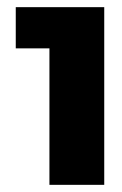

<svg xmlns="http://www.w3.org/2000/svg" viewBox="-20 -516 341 536"><path d="M118 0V-381H24V-496H271V0Z"/></svg>

Font: Atkinson Hyperlegible
Style: Bold
Weight: 700
Designer: Elliott Scott, Megan Eiswerth, Linus Boman, Theodore Petrosky
Foundry: Braille Institute
Version: Version 1.006; ttfautohint (v1.8.3)